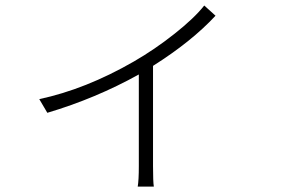

<svg xmlns="http://www.w3.org/2000/svg" viewBox="-20 -608 1040 699"><path d="M723.6 -587.9 764.6 -550.8Q677.7 -457 537.1 -368.2V-2.9Q537.1 53.7 540 71.3H481.4Q485.4 47.9 485.4 -2.9V-336.9Q329.1 -250 152.3 -197.3L123 -247.1Q292 -283.2 466.8 -383.8Q543 -427.7 615.2 -484.9Q687.5 -542 723.6 -587.9Z"/></svg>

Font: Gen Shin Gothic Light
Style: Regular
Weight: 200
Designer: [Source Han Sans]
Ryoko NISHIZUKA  (kana & ideographs); Paul D. Hunt (Latin, Greek & Cyrillic); Wenlong ZHANG  (bopomofo
Version: Version 1.002.20150607